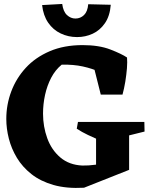

<svg xmlns="http://www.w3.org/2000/svg" viewBox="-20 -904 750 945"><path d="M393.5 20Q307.2 24.8 243.1 6.4Q179 -12 134.8 -47Q90.5 -82 63.2 -127.2Q36 -172.5 23.5 -221.8Q11 -271 11 -318.5Q11 -388.8 35.4 -453.9Q59.8 -519 107.1 -570.4Q154.5 -621.8 224.8 -651.9Q295 -682 386.5 -682Q467.2 -682 522.9 -660.5Q578.5 -639 605.2 -621L575 -484.5Q558.5 -498 532.6 -515.6Q506.8 -533.2 470.6 -549.9Q434.5 -566.5 388 -576.8Q341.5 -587 283.8 -585.8Q252.2 -560 232 -521.4Q211.8 -482.8 201.8 -437.2Q191.8 -391.8 191.8 -344.5Q191.8 -281.2 212.6 -223.6Q233.5 -166 276.9 -129.1Q320.2 -92.2 385.2 -89.2Q416 -88.5 450.9 -93.4Q485.8 -98.2 517.4 -106.4Q549 -114.5 570.8 -121.5L615.5 -68ZM470.5 -213.5Q441.8 -226 412.4 -240Q383 -254 357.8 -270.5L363.8 -304H465.2ZM452.8 -63.5V-304H615.5V-68ZM548.5 -221 534 -304H690.5L691.5 -256.5ZM476 -438.5 432.5 -611.2 605.2 -621Q607.2 -599.8 604.8 -568.1Q602.2 -536.5 596.8 -502.5Q591.2 -468.5 583 -438.5ZM359.5 -721.5Q316 -721.5 278.6 -739.4Q241.2 -757.2 217.1 -792.4Q193 -827.5 187.2 -879L286.2 -884.5Q291.2 -846.8 309.8 -829.8Q328.2 -812.8 351.2 -812.8Q375.8 -812.8 393.5 -829.9Q411.2 -847 414.2 -883.2L525.2 -880.5Q520.8 -825 496.4 -789.8Q472 -754.5 436.1 -738Q400.2 -721.5 359.5 -721.5Z"/></svg>

Font: Eczar
Style: Regular
Weight: 400
Designer: Vaibhav Singh
Foundry: Rosetta Type Foundry
Version: Version 2.000